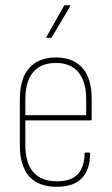

<svg xmlns="http://www.w3.org/2000/svg" viewBox="-20 -707 427 735"><path d="M199 8Q129 9 92.5 -31Q56 -71 56 -151V-327Q56 -408 92.5 -447.5Q129 -487 194 -487Q260 -487 295.5 -447Q331 -407 331 -328V-250Q331 -246 328 -246H77V-152Q77 -83 107.5 -48Q138 -13 199 -13Q252 -13 277.5 -40Q303 -67 304 -119Q304 -123 306 -123H321Q324 -123 325 -120Q325 -57 293 -24.5Q261 8 199 8ZM77 -266H310V-326Q310 -394 280.5 -430Q251 -466 194 -466Q137 -466 107 -431Q77 -396 77 -326ZM160 -562Q155 -562 158 -566L224 -683Q226 -687 228 -687H245Q248 -687 248.5 -685.5Q249 -684 248 -682L178 -564Q177 -562 173 -562Z"/></svg>

Font: Sofia Sans Condensed Thin
Style: Regular
Weight: 250
Version: Version 4.100